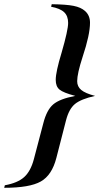

<svg xmlns="http://www.w3.org/2000/svg" viewBox="-149 -706 517 913"><path d="M94 -674 97 -686Q167 -685 201.5 -678Q236 -671 255 -654Q279 -633 279 -598Q279 -541 244 -436Q218 -356 218 -320Q218 -294 237.5 -278Q257 -262 303 -250Q236 -235 207.5 -211.5Q179 -188 165 -134L119 45Q98 127 45 157Q-8 187 -129 187L-126 175Q-65 164 -34 136Q-3 108 12 51L57 -120Q73 -183 104 -209.5Q135 -236 209 -250Q152 -265 134 -280Q116 -295 116 -326Q116 -364 144 -456Q175 -563 175 -597Q175 -630 156 -648Q137 -666 94 -674Z"/></svg>

Font: STIX MathJax Main
Style: Bold Italic
Weight: 700
Italic angle: -16.33°
Designer: MicroPress Inc., with final additions and corrections provided by Coen Hoffman, Elsevier (retired)
Version: Version 1.1.1